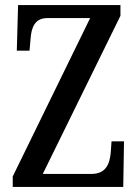

<svg xmlns="http://www.w3.org/2000/svg" viewBox="-20 -734 542 754"><path d="M30 0H464L467 -179H418L415 -136C411 -90 396 -51 339 -51H148L453 -672V-714H51L46 -535H96L100 -581C103 -625 116 -663 166 -663H334L30 -41Z"/></svg>

Font: Noto Serif Armenian ExtraCondensed Medium
Style: Regular
Weight: 500
Width: 2
Designer: Monotype Design Team
Foundry: Monotype Imaging Inc.
Version: Version 2.008